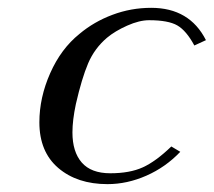

<svg xmlns="http://www.w3.org/2000/svg" viewBox="-20 -463 549 493"><path d="M442.9 -73.2Q405.3 -33.7 356 -12Q306.6 9.8 255.9 9.8Q178.2 9.8 129.6 -31.7Q81.1 -73.2 81.1 -148.9Q81.1 -212.4 108.9 -275.1Q136.7 -337.9 184.1 -376Q221.2 -407.2 268.8 -425Q316.4 -442.9 368.2 -442.9Q466.8 -442.9 508.8 -359.9L479 -346.2Q458.5 -384.3 435.3 -397.7Q412.1 -411.1 362.8 -411.1Q337.9 -411.1 306.6 -397.2Q275.4 -383.3 254.9 -366.2Q222.7 -338.9 206.3 -300.3Q189.9 -261.7 174.8 -195.8Q166 -154.3 166 -123Q166 -73.2 189.9 -45.7Q213.9 -18.1 263.2 -18.1Q313 -18.1 346.4 -33.2Q379.9 -48.3 419.9 -86.9Z"/></svg>

Font: Common Serif
Style: Italic
Weight: 400
Italic angle: -12°
Designer: Philipp H. Poll, Khaled Hosny
Foundry: Stefan Peev, Context Ltd.
Version: Version 1.026